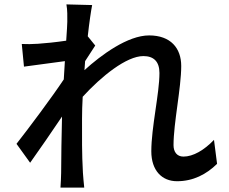

<svg xmlns="http://www.w3.org/2000/svg" viewBox="-20 -816 1040 873"><path d="M953 -180C908 -133 858 -104 814 -104C784 -104 769 -126 769 -156C769 -257 804 -416 804 -516C804 -597 756 -655 658 -655C561 -655 441 -567 364 -497C365 -511 366 -525 367 -538C383 -563 401 -591 413 -609L379 -651C386 -715 394 -768 399 -793L282 -796C287 -769 286 -742 286 -717C286 -706 284 -674 281 -631C234 -624 184 -619 153 -617C124 -615 104 -615 79 -616L89 -513C148 -521 229 -532 275 -538C273 -511 272 -482 270 -455C217 -375 110 -232 55 -162L117 -76C158 -133 216 -218 262 -286C259 -177 259 -121 258 -29C258 -13 256 20 255 37H363C361 17 358 -13 357 -31C352 -121 353 -191 353 -276C353 -307 354 -341 356 -376C441 -469 555 -561 632 -561C678 -561 705 -537 705 -484C705 -391 668 -237 668 -128C668 -41 716 8 785 8C858 8 918 -23 967 -71Z"/></svg>

Font: Noto Sans Japanese Medium
Style: Regular
Weight: 500
Designer: Ryoko NISHIZUKA (kana & ideographs); Paul D. Hunt (Latin, Greek & Cyrillic); Wenlong ZHANG (bopomofo); Sandoll Communica
Foundry: Adobe Systems Incorporated
Version: Version 1.000;PS 1;hotconv 1.0.78;makeotf.lib2.5.61930